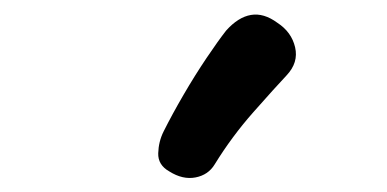

<svg xmlns="http://www.w3.org/2000/svg" viewBox="-20 -877 544 270"><path d="M282 -646Q273 -631 255 -627.5Q237 -624 218 -636Q202 -645 202.5 -661.5Q203 -678 210 -692Q222 -716 238 -743.5Q254 -771 270.5 -795.5Q287 -820 298 -834Q315 -853 333 -856Q351 -859 370 -845Q390 -832 395 -810.5Q400 -789 383 -771Q367 -754 336.5 -719.5Q306 -685 282 -646Z"/></svg>

Font: Playpen Sans Medium
Style: Regular
Weight: 500
Designer: Laura Meseguer, Veronika Burian, José Scaglione
Foundry: TypeTogether
Version: Version 1.001